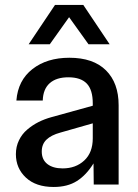

<svg xmlns="http://www.w3.org/2000/svg" viewBox="-20 -742 555 772"><path d="M195.8 9.8Q124.5 9.8 84.2 -27.8Q43.9 -65.4 43.9 -122.1Q43.9 -152.3 56.2 -177.7Q68.4 -203.1 89.4 -220.9Q110.4 -238.8 134.5 -251Q158.7 -263.2 187 -271L353 -316.9V-326.2Q353 -380.9 328.9 -406Q304.7 -431.2 254.9 -431.2Q206.5 -431.2 179.9 -407.5Q153.3 -383.8 151.9 -337.9H45.9Q52.2 -418.9 110.6 -464.4Q168.9 -509.8 258.8 -509.8Q355 -509.8 406 -459.2Q457 -408.7 457 -318.8V0H356.9L356 -85Q327.1 -38.1 289.3 -14.2Q251.5 9.8 195.8 9.8ZM95.2 -564 201.2 -722.2H314.9L420.9 -564H335.9L257.8 -672.9L180.2 -564ZM147.9 -132.8Q147.9 -100.1 170.4 -82.5Q192.9 -64.9 231.9 -64.9Q284.7 -64.9 318.8 -96.7Q353 -128.4 353 -186V-246.1L223.1 -209Q185.5 -198.7 166.7 -180.4Q147.9 -162.1 147.9 -132.8Z"/></svg>

Font: TASA Orbiter Deck Medium
Style: Regular
Weight: 500
Designer: Weizhong Zhang
Version: Version 1.000;Glyphs 3.1.2 (3151)